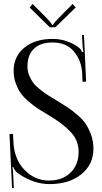

<svg xmlns="http://www.w3.org/2000/svg" viewBox="-20 -924 518 972"><path d="M260 -786H232L130 -886L145 -904L194 -855Q244 -805 244 -797H248Q248 -804 299 -855L348 -904L363 -886ZM28 -245 46 -246 48 -205Q52 -118 104 -64Q156 -10 228 -10Q296 -10 337 -50Q378 -90 378 -156Q378 -187 366 -214Q354 -241 330 -264Q306 -287 283.5 -303.5Q261 -320 226 -341Q192 -361 173.5 -373Q155 -385 127.5 -408Q100 -431 85.5 -451.5Q71 -472 60 -501.5Q49 -531 49 -565Q49 -638 103 -682.5Q157 -727 246 -727Q320 -727 379 -683Q390 -675 395 -660L402 -662Q400 -670 398 -694L395 -747H405L416 -511L398 -510L396 -552Q393 -617 354.5 -663Q316 -709 246 -709Q185 -709 152 -677.5Q119 -646 119 -587Q119 -563 128 -541.5Q137 -520 148.5 -504.5Q160 -489 183.5 -470.5Q207 -452 223 -442Q239 -432 269 -414Q302 -394 323 -380Q344 -366 371.5 -342.5Q399 -319 414.5 -296Q430 -273 441.5 -240.5Q453 -208 453 -172Q453 -91 391.5 -41.5Q330 8 230 8Q150 8 72 -46Q54 -59 47 -79L43 -78Q46 -65 47 -35L50 28H41Z"/></svg>

Font: FoglihtenNo06
Style: Regular
Weight: 500
Designer: gluk (gluksza@wp.pl)
Foundry: gluk (gluksza@wp.pl)
Version: Version 0.76